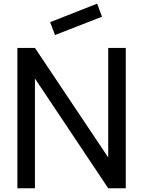

<svg xmlns="http://www.w3.org/2000/svg" viewBox="-20 -1006 765 1026"><path d="M274 -818.8 247.9 -887.5 499 -986.5 525 -916.7ZM166.7 -750H72.9V0H166.7V-586.5L558.3 0H652.1V-750H558.3V-164.6Z"/></svg>

Font: Manrope3 Medium
Style: Regular
Weight: 500
Width: 4
Designer: Mikhail Sharanda
Foundry: Mikhail Sharanda
Version: Version 3.000;PS 003.000;hotconv 1.0.88;makeotf.lib2.5.64775